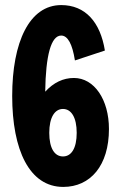

<svg xmlns="http://www.w3.org/2000/svg" viewBox="-20 -728 469 756"><path d="M28 -350C28 -137 96 8 229 8C336 8 409 -76 409 -220C409 -336 351 -421 271 -421C229 -421 191 -403 158 -367C160 -510 181 -588 221 -588C247 -588 265 -554 275 -490L393 -529C375 -641 316 -708 221 -708C96 -708 28 -563 28 -350ZM174 -205C174 -265 195 -299 228 -299C261 -299 282 -265 282 -205C282 -144 261 -112 228 -112C195 -112 174 -144 174 -205Z"/></svg>

Font: Jakob Semi-Condensed
Style: Regular
Weight: 400
Width: 4
Designer: Alan Madić
Foundry: X Cicéro
Version: Version 1.000;Glyphs 3.1.2 (3151)